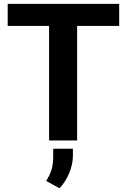

<svg xmlns="http://www.w3.org/2000/svg" viewBox="-20 -731 660 999"><path d="M600.1 -710.9V-596.2H381.3V0H235.4V-596.2H20V-710.9ZM359.4 43V78.1Q359.4 124 339.4 171.1Q319.3 218.3 289.6 248.5L220.2 210.4Q237.3 184.1 247.1 155Q256.8 126 256.8 85V43Z"/></svg>

Font: Vazirmatn FD
Style: Bold
Weight: 700
Designer: Saber Rastikerdar
Foundry: Saber Rastikerdar
Version: Version 33.001